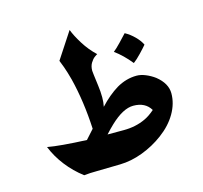

<svg xmlns="http://www.w3.org/2000/svg" viewBox="-92 -713 866 818"><g transform="rotate(-15 340.5 -304.0)"><path d="M535 -73Q492 -41 441.5 -22Q391 -3 342 -2L239 0Q208 0 182 3Q141 -28 109.5 -68.5Q78 -109 60 -154Q114 -144 232 -139L268 -179Q262 -301 236 -405Q227 -439 218 -464Q209 -489 206 -495L282 -611Q292 -584 315 -547Q338 -510 369 -481Q366 -480 356.5 -473Q347 -466 338.5 -452Q330 -438 330 -418Q330 -413 332 -399Q340 -339 341 -324Q342 -314 342 -298Q342 -276 338 -257Q377 -299 418 -324Q461 -349 507 -349Q525 -349 546 -340.5Q567 -332 586 -318Q631 -282 631 -238Q631 -193 606 -150Q581 -107 535 -73ZM460 -229Q415 -229 358 -175Q342 -160 323 -139H395Q447 -139 490 -159Q512 -169 536 -190Q513 -229 460 -229ZM574 -468Q564 -456 544.5 -435.5Q525 -415 510 -404Q476 -446 440 -472Q453 -482 473 -503Q493 -524 505 -537Q527 -525 546 -506Q565 -487 574 -468Z"/></g></svg>

Font: Mirza
Style: Bold
Weight: 700
Designer: Arabic design by Kourosh Beigpour, Latin design by Eduardo Tunni, engineering by Lasse Fister
Version: Version 1.0010g